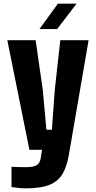

<svg xmlns="http://www.w3.org/2000/svg" viewBox="-20 -820 525 1051"><path d="M141 0 20 -600H175L214 -329L234 -110H264L280 -329L310 -600H465L356 33Q346 90 323.5 130Q301 170 254 190.5Q207 211 121 211Q103 211 83 209Q63 207 43 204V93Q57 94 81.5 94.5Q106 95 121 95Q165 95 182 83.5Q199 72 203 45L210 0ZM196 -661 297 -800H399L293 -661Z"/></svg>

Font: Big Shoulders Text Black
Style: Regular
Weight: 900
Designer: Patric King
Foundry: XO Type Co
Version: Version 1.000; ttfautohint (v1.8.2)